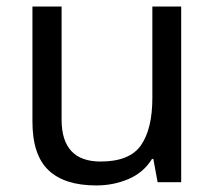

<svg xmlns="http://www.w3.org/2000/svg" viewBox="-20 -556 658 586"><path d="M533 -536V0H461L448 -71H444Q418 -29 372 -9.5Q326 10 274 10Q177 10 128 -36.5Q79 -83 79 -185V-536H168V-191Q168 -63 287 -63Q376 -63 410.5 -113Q445 -163 445 -257V-536Z"/></svg>

Font: Noto Sans Syloti Nagri
Style: Regular
Weight: 400
Designer: Monotype Design Team
Foundry: Monotype Imaging Inc.
Version: Version 2.003; ttfautohint (v1.8.4.7-5d5b)